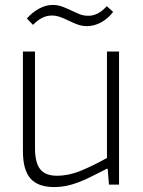

<svg xmlns="http://www.w3.org/2000/svg" viewBox="-20 -749 580 779"><path d="M200 10Q134 10 103.5 -25Q73 -60 73 -135V-540H122V-148Q122 -89 143 -62.5Q164 -36 211 -36Q259 -36 307.5 -56Q356 -76 414 -108V-540H463V0H422L417 -64H413Q376 -45 347.5 -31Q319 -17 294.5 -8Q270 1 247.5 5.5Q225 10 200 10ZM89 -674Q111 -699 138.5 -714Q166 -729 193 -729Q215 -729 233 -722Q251 -715 268 -707Q285 -699 301.5 -692Q318 -685 338 -685Q379 -685 413 -724L439 -701Q420 -675 391.5 -659Q363 -643 333 -643Q313 -643 295 -649.5Q277 -656 260 -664.5Q243 -673 225.5 -679.5Q208 -686 190 -686Q150 -686 114 -648Z"/></svg>

Font: Encode Sans Narrow
Style: ExtraLight
Weight: 200
Designer: Pablo Impallari, Andres Torresi
Foundry: Pablo Impallari, Andres Torresi
Version: Version 1.000; ttfautohint (v1.00) -l 8 -r 50 -G 200 -x 14 -